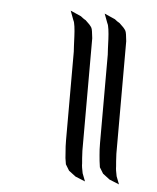

<svg xmlns="http://www.w3.org/2000/svg" viewBox="-47 -604 553 676"><g transform="rotate(5 230.0 -265.5)"><path d="M243.7 17.6 219.2 -1 206.1 -22.5 202.6 -44.4Q201.7 -54.2 201.2 -64.5L199.7 -85Q199.2 -94.7 199.2 -106.9V-419.9Q198.7 -424.8 198 -440.4Q197.3 -456.1 196.5 -474.4Q195.8 -492.7 193.6 -508.8Q191.4 -524.9 188 -530.3L175.8 -563L213.4 -546.4Q213.9 -545.9 216.6 -543.9Q219.2 -542 222.2 -539.6L227.5 -536.1Q230.5 -534.2 231 -534.2L245.1 -520.5Q251.5 -513.2 253.4 -509.5Q255.4 -505.9 256.8 -496.6L259.8 -472.7V-75.2L261.2 -48.8Q262.7 -35.6 262.7 -30.8Q262.7 -26.9 262.9 -23.9Q263.2 -21 263.9 -15.9Q264.6 -10.7 267.6 3.9L278.3 31.7ZM363.8 17.6 339.4 -1 326.2 -22.5 323.2 -44.4Q321.8 -54.2 321.3 -64.5L319.8 -85Q319.3 -94.7 319.3 -106.9V-419.9Q318.8 -424.8 318.1 -440.4Q317.4 -456.1 316.7 -474.4Q315.9 -492.7 313.7 -508.8Q311.5 -524.9 308.1 -530.3L295.9 -563L333.5 -546.4Q334 -545.9 336.7 -543.9Q339.4 -542 342.3 -539.6L348.1 -536.1Q350.6 -534.2 351.1 -534.2L365.2 -520.5Q371.6 -513.2 373.5 -509.5Q375.5 -505.9 377 -496.6L379.9 -472.7V-75.2L381.3 -48.8Q382.8 -35.6 382.8 -30.8Q382.8 -26.9 383.1 -23.9Q383.3 -21 384 -15.9Q384.8 -10.7 387.7 3.9L398.4 31.7Z"/></g></svg>

Font: SolaimanLipi
Style: Normal
Weight: 400
Designer: Solaiman Karim
Foundry: Al Mamun Sumon
Version: Version 2.000